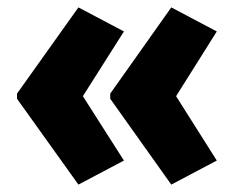

<svg xmlns="http://www.w3.org/2000/svg" viewBox="-20 -540 636 519"><path d="M26 -287 192 -520 315 -455 204 -280 315 -106 192 -41 26 -273ZM278 -287 443 -520 566 -455 456 -280 566 -106 443 -41 278 -273Z"/></svg>

Font: Noto Sans Ethiopic Condensed Black
Style: Regular
Weight: 900
Width: 3
Designer: Monotype Design Team
Foundry: Monotype Imaging Inc.
Version: Version 2.102; ttfautohint (v1.8.4.7-5d5b)